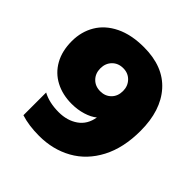

<svg xmlns="http://www.w3.org/2000/svg" viewBox="-193 -861 1022 1022"><g transform="rotate(45 318.5 -349.5)"><path d="M117 -4V-175Q167 -148 238 -148Q302 -148 347 -179.5Q392 -211 402 -272Q378 -252 339 -240Q300 -228 256 -228Q187 -228 133.5 -256Q80 -284 50 -337.5Q20 -391 20 -465Q20 -536 53.5 -592.5Q87 -649 153.5 -681.5Q220 -714 315 -714Q461 -714 539 -626.5Q617 -539 617 -386Q617 -258 569.5 -167.5Q522 -77 439.5 -31Q357 15 254 15Q176 15 117 -4ZM401 -470Q401 -507 377 -532Q353 -557 316 -557Q278 -557 254 -532.5Q230 -508 230 -470Q230 -432 254 -407.5Q278 -383 316 -383Q353 -383 377 -407Q401 -431 401 -470Z"/></g></svg>

Font: Prompt ExtraBold
Style: Regular
Weight: 800
Designer: Katatrad Team
Foundry: CadsonDemak
Version: Version 1.001